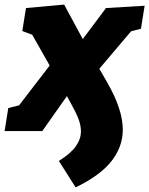

<svg xmlns="http://www.w3.org/2000/svg" viewBox="-48 -570 649 835"><path d="M565 -445 522 -434 384 -271 418 -212Q486 -94 486 -6Q486 68 437 130.5Q388 193 281 245L208 130Q259 98 281.5 66.5Q304 35 304 1Q304 -25 293 -53.5Q282 -82 260 -121L243 -152L136 0H-28L-12 -100L35 -112L168 -285L92 -419L49 -435L65 -535L231 -550L312 -400L413 -535L581 -545Z"/></svg>

Font: Bitter Pro Black
Style: Italic
Weight: 900
Italic angle: -9°
Designer: Sol Matas, and Bitter project Authors
Foundry: Sol Matas
Version: Version 1.010